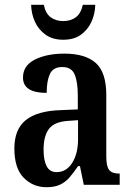

<svg xmlns="http://www.w3.org/2000/svg" viewBox="-20 -772 551 802"><path d="M174 10Q118 10 79 -29.5Q40 -69 40 -152Q40 -232 88 -270.5Q136 -309 234 -312L305 -315V-373Q305 -429 292 -460.5Q279 -492 240 -492Q202 -492 188.5 -463Q175 -434 175 -384Q76 -384 76 -448Q76 -498 125.5 -523Q175 -548 249 -548Q336 -548 380 -509Q424 -470 424 -375V-118Q424 -77 436 -62Q448 -47 477 -47H480V0H330L314 -78H306Q287 -50 270 -30.5Q253 -11 230.5 -0.5Q208 10 174 10ZM216 -53Q257 -53 281.5 -91.5Q306 -130 306 -191V-270L263 -267Q206 -263 184 -233Q162 -203 162 -147Q162 -102 175 -77.5Q188 -53 216 -53ZM244 -606Q200 -606 170.5 -627Q141 -648 126 -681Q111 -714 110 -752H163Q170 -716 191.5 -700Q213 -684 244 -684Q276 -684 297 -700Q318 -716 326 -752H378Q377 -714 362 -681Q347 -648 318 -627Q289 -606 244 -606Z"/></svg>

Font: Noto Serif Khmer Condensed SemiBold
Style: Regular
Weight: 600
Width: 3
Designer: Danh Hong and the Monotype Design Team
Foundry: Monotype Imaging Inc.
Version: Version 2.004; ttfautohint (v1.8.4.7-5d5b)